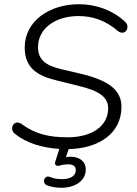

<svg xmlns="http://www.w3.org/2000/svg" viewBox="-20 -698 647 909"><path d="M270 191C337 191 386 157 386 105C386 66 356 44 314 44C307 44 300 45 292 46L305 8C446 5 555 -65 555 -192C555 -270 498 -315 370 -347L268 -371C197 -388 160 -415 160 -475C160 -564 243 -622 352 -622C421 -622 483 -599 537 -552C574 -523 600 -572 571 -596C513 -650 434 -678 354 -678C212 -678 97 -597 97 -473C97 -376 157 -339 249 -317L350 -292C456 -267 492 -235 492 -185C492 -100 414 -48 300 -48C215 -48 148 -62 82 -111C47 -136 20 -88 51 -64C108 -19 182 2 261 7L243 63C239 75 240 79 244 84C249 88 256 88 266 85C279 81 293 80 304 80C327 80 339 90 339 108C339 135 312 150 275 150C251 150 233 147 217 140C189 128 176 170 204 180C223 187 247 191 270 191Z"/></svg>

Font: SN Pro Light
Style: Italic
Weight: 300
Italic angle: -8.99998°
Designer: Tobias Whetton
Foundry: Supernotes
Version: Version 1.001;Glyphs 3.2 (3249)